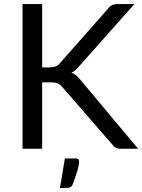

<svg xmlns="http://www.w3.org/2000/svg" viewBox="-20 -736 704 950"><path d="M663.5 0H580Q561.5 0 551.8 -5.2Q542 -10.5 536 -20.5L288.5 -305Q279 -317.5 266.8 -323Q254.5 -328.5 232.5 -328.5H188.5V0H91.5V-716H188.5V-402.5H224.5Q261.5 -402.5 276.5 -423.5L515 -693.5Q529.5 -716 562.5 -716H645L371.5 -408Q352.5 -384.5 333 -376Q359.5 -367.5 379 -339.5ZM307.5 194.5H276.5L301 48H354.5Q366 48 368.8 53.2Q371.5 58.5 371.5 64.5Q371.5 92 339.5 176.5Q333 194.5 307.5 194.5Z"/></svg>

Font: Verano Sans
Style: Regular
Weight: 400
Designer: Lukasz Dziedzic with Adam Twardoch and Botio Nikoltchev
Foundry: tyPoland Lukasz Dziedzic
Version: Version 3.001;December 28, 2019;FontCreator 12.0.0.2547 64-b